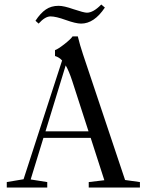

<svg xmlns="http://www.w3.org/2000/svg" viewBox="-20 -839 656 859"><path d="M342.8 -733.4Q319.3 -733.4 274.4 -749.5Q230 -765.6 206.1 -765.6Q181.6 -765.6 152.8 -733.4L138.7 -746.1Q161.1 -780.3 185.1 -796.6Q209 -813 242.2 -813Q266.1 -813 308.6 -797.9Q355.5 -782.2 368.7 -782.2Q397.5 -782.2 433.1 -818.8L449.2 -805.2Q401.4 -733.4 342.8 -733.4ZM10.3 0V-24.4L85.4 -37.1L257.8 -568.4Q244.6 -583 226.1 -588.4V-614.7Q240.2 -619.6 268.8 -642.1Q297.4 -664.6 304.7 -676.3H328.1Q337.4 -637.7 351.1 -596.7L539.6 -33.7L606 -24.4V0H377V-24.4L446.8 -32.7L385.7 -222.2H174.3L117.2 -36.1L191.4 -24.4V0ZM303.2 -476.6Q288.6 -521.5 273.9 -546.4L183.6 -251.5H376Z"/></svg>

Font: Elstob 18pt
Style: Regular
Weight: 400
Designer: Peter S. Baker
Version: Version 1.015